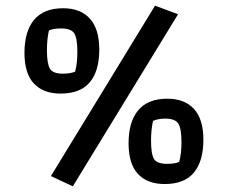

<svg xmlns="http://www.w3.org/2000/svg" viewBox="-20 -637 802 675"><path d="M159 -18 525 -617 606 -587 236 18ZM66 -451Q66 -527 100 -567.5Q134 -608 202 -608Q263 -608 296 -571.5Q329 -535 329 -463Q329 -387 295.5 -347.5Q262 -308 193 -308Q132 -308 99 -343.5Q66 -379 66 -451ZM244 -385Q252 -414 252 -455Q252 -504 240.5 -520.5Q229 -537 195 -537Q167 -537 152 -530Q145 -499 145 -461Q145 -413 155.5 -395.5Q166 -378 201 -378Q227 -378 244 -385ZM432 -133Q432 -209 466 -249.5Q500 -290 568 -290Q629 -290 662 -254Q695 -218 695 -146Q695 -70 661.5 -30Q628 10 559 10Q498 10 465 -25.5Q432 -61 432 -133ZM610 -68Q618 -96 618 -137Q618 -186 606.5 -203Q595 -220 561 -220Q536 -220 518 -212Q511 -181 511 -143Q511 -95 521.5 -78Q532 -61 567 -61Q596 -61 610 -68Z"/></svg>

Font: Athiti SemiBold
Style: Regular
Weight: 600
Designer: CadsonDemak Team
Foundry: CadsonDemak
Version: Version 1.033